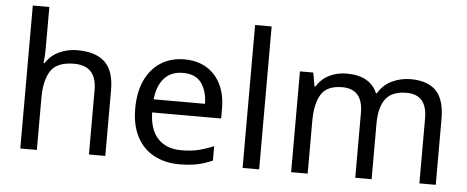

<svg xmlns="http://www.w3.org/2000/svg" viewBox="-51 -884 2476 1017"><g transform="rotate(5 1187.5 -375.0)"><path d="M173 -537Q173 -497 168 -462H174Q200 -503 244.5 -524Q289 -545 341 -545Q439 -545 488 -498.5Q537 -452 537 -349V0H450V-343Q450 -472 330 -472Q240 -472 206.5 -421.5Q173 -371 173 -277V0H85V-760H173Z M910 -546Q979 -546 1028.5 -516Q1078 -486 1104.5 -431.5Q1131 -377 1131 -304V-251H764Q766 -160 810.5 -112.5Q855 -65 935 -65Q986 -65 1025.5 -74.5Q1065 -84 1107 -102V-25Q1066 -7 1026 1.5Q986 10 931 10Q855 10 796.5 -21Q738 -52 705.5 -113.5Q673 -175 673 -264Q673 -352 702.5 -415Q732 -478 785.5 -512Q839 -546 910 -546ZM909 -474Q846 -474 809.5 -433.5Q773 -393 766 -321H1039Q1038 -389 1007 -431.5Q976 -474 909 -474Z M1355 0H1267V-760H1355Z M2113 -546Q2204 -546 2249 -499.5Q2294 -453 2294 -349V0H2207V-345Q2207 -472 2098 -472Q2020 -472 1986.5 -427Q1953 -382 1953 -296V0H1866V-345Q1866 -472 1756 -472Q1675 -472 1644 -422Q1613 -372 1613 -278V0H1525V-536H1596L1609 -463H1614Q1639 -505 1681.5 -525.5Q1724 -546 1772 -546Q1898 -546 1936 -456H1941Q1968 -502 2014.5 -524Q2061 -546 2113 -546Z"/></g></svg>

Font: Noto Sans Tai Le
Style: Regular
Weight: 400
Designer: Monotype Design Team
Foundry: Monotype Imaging Inc.
Version: Version 2.002; ttfautohint (v1.8.4.7-5d5b)